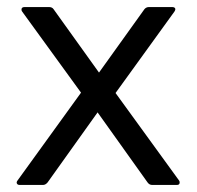

<svg xmlns="http://www.w3.org/2000/svg" viewBox="-20 -525 558 545"><path d="M36 0Q30 0 28 -4Q26 -8 30 -13L210 -262L43 -492Q41 -494 41 -498Q41 -505 50 -505H119Q128 -505 132 -499L261 -319L390 -499Q395 -505 403 -505H468Q475 -505 477 -501.5Q479 -498 475 -492L308 -261L488 -13Q490 -11 490 -7Q490 0 482 0H412Q404 0 399 -7L257 -206L115 -7Q109 0 102 0Z"/></svg>

Font: LINE Seed Sans TH
Style: Regular
Weight: 400
Designer: Dalton Maag Ltd | Thai characters by Cadson Demak Co.,Ltd.
Foundry: Dalton Maag Ltd
Version: Version 1.002